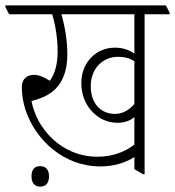

<svg xmlns="http://www.w3.org/2000/svg" viewBox="-43 -642 650 713"><path d="M330 -24C378 -24 423 -37 456 -59V-14L488 5H494V-589H587V-595L573 -622H-23V-616L-9 -589H151C164 -544 171 -497 171 -451C171 -402 160 -366 142 -342C122 -355 102 -364 83 -364C55 -364 38 -347 38 -318C38 -289 43 -261 52 -233C88 -125 191 -24 330 -24ZM394 -186C418 -186 439 -193 456 -207V-105C417 -75 370 -60 319 -60C183 -60 92 -167 74 -267C87 -270 100 -274 114 -280C176 -305 207 -359 207 -440C207 -490 199 -540 185 -589H456V-443C436 -457 413 -465 383 -465C315 -465 259 -411 259 -334C259 -290 275 -251 302 -225C326 -200 358 -186 394 -186ZM294 -322C294 -388 339 -431 395 -431C420 -431 438 -426 456 -415V-256C435 -231 410 -219 384 -219C331 -219 294 -258 294 -322ZM106 51C127 51 139 38 139 13C139 -11 128 -25 106 -25C85 -25 74 -12 74 13C74 38 86 51 106 51Z"/></svg>

Font: Noto Serif Devanagari ExtraCondensed ExtraLight
Style: Regular
Weight: 200
Width: 2
Designer: Universal Thirst, Indian Type Foundry and the Monotype Design Team
Foundry: Monotype Imaging Inc.
Version: Version 2.004